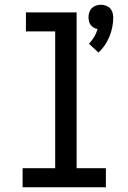

<svg xmlns="http://www.w3.org/2000/svg" viewBox="-20 -787 540 807"><path d="M394 -566 354 -603Q366 -616 375.5 -631.5Q385 -647 390 -665Q382 -666 374.5 -670.5Q367 -675 361.5 -682Q356 -689 354 -697.5Q352 -706 352 -715Q352 -725 355.5 -735.5Q359 -746 366 -753Q373 -760 383.5 -763.5Q394 -767 404 -767Q414 -767 424.5 -763.5Q435 -760 442 -753Q449 -746 452.5 -735.5Q456 -725 456 -715Q456 -694 452 -673.5Q448 -653 440 -633.5Q432 -614 420.5 -597Q409 -580 394 -566ZM75 0V-80H212V-655H89V-735H302V-80H425V0Z"/></svg>

Font: Iosevka Term Curly Medium
Style: Regular
Weight: 500
Designer: Belleve Invis
Foundry: Belleve Invis
Version: Version 32.3.0